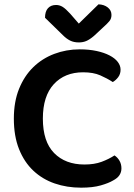

<svg xmlns="http://www.w3.org/2000/svg" viewBox="-20 -851 619 887"><path d="M537 -529Q537 -509 526 -494.5Q515 -480 501 -472Q475 -489 443 -503Q411 -517 364 -517Q279 -517 228.5 -462Q178 -407 178 -303Q178 -197 230 -144Q282 -91 370 -91Q416 -91 449.5 -103.5Q483 -116 509 -133Q523 -124 532 -108.5Q541 -93 541 -73Q541 -56 532 -42Q523 -28 502 -17Q482 -5 445.5 5.5Q409 16 355 16Q289 16 232.5 -3.5Q176 -23 134 -62.5Q92 -102 68 -162Q44 -222 44 -303Q44 -381 68 -440.5Q92 -500 133.5 -540.5Q175 -581 230.5 -602Q286 -623 348 -623Q391 -623 426 -615.5Q461 -608 486 -595Q511 -582 524 -565Q537 -548 537 -529ZM435 -831Q461 -830 478 -816.5Q495 -803 495 -782Q495 -765 485.5 -753.5Q476 -742 457 -725L414 -685Q394 -668 378.5 -661.5Q363 -655 344 -655Q321 -655 304 -663.5Q287 -672 271 -688L188 -769Q188 -798 201.5 -813Q215 -828 239 -828Q255 -828 269 -819.5Q283 -811 304 -788L344 -742Z"/></svg>

Font: Baloo Bhai 2 SemiBold
Style: Regular
Weight: 600
Designer: Supriya Tembe, Noopur Datye and Ek Type
Foundry: Ek Type
Version: Version 1.640;PS 1.000;hotconv 16.6.51;makeotf.lib2.5.65220;